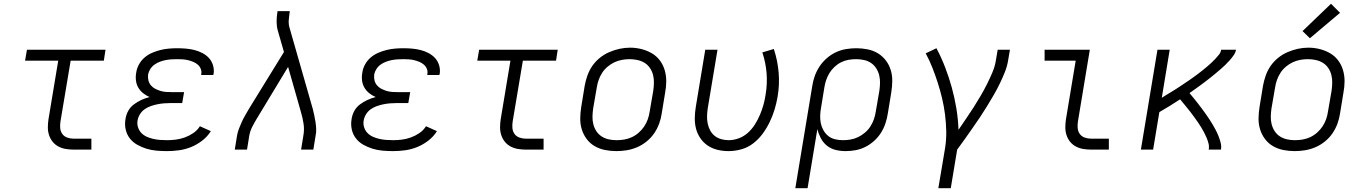

<svg xmlns="http://www.w3.org/2000/svg" viewBox="-20 -794 7240 1019"><path d="M371 0Q349 0 328.5 -3.5Q308 -7 290 -16.5Q272 -26 259.5 -41.5Q247 -57 240.5 -76.5Q234 -96 234 -117Q234 -138 237 -159L289 -472H113L123 -530H540L531 -472H355L301 -150Q298 -132 299.5 -114.5Q301 -97 310.5 -83.5Q320 -70 336.5 -64Q353 -58 371 -58H465V0Z M866 8Q838 8 810 5.5Q782 3 756.5 -5Q731 -13 708 -26Q685 -39 669 -59.5Q653 -80 647 -107Q641 -134 646 -162Q649 -184 660 -204.5Q671 -225 690 -239.5Q709 -254 730 -263.5Q751 -273 774 -279Q755 -287 739.5 -299.5Q724 -312 714 -329Q704 -346 701.5 -367Q699 -388 703 -409Q706 -431 717.5 -452Q729 -473 747 -488.5Q765 -504 787 -513.5Q809 -523 831 -528.5Q853 -534 875.5 -536Q898 -538 920 -538Q944 -538 967 -536Q990 -534 1012 -528.5Q1034 -523 1054 -512.5Q1074 -502 1088.5 -486.5Q1103 -471 1110 -449Q1117 -427 1114 -404Q1113 -402 1112.5 -399.5Q1112 -397 1112 -396H1047Q1048 -397 1048 -398Q1048 -399 1048 -400Q1051 -415 1045.5 -428.5Q1040 -442 1029.5 -451Q1019 -460 1006 -465.5Q993 -471 979 -474.5Q965 -478 950 -479Q935 -480 920 -480Q905 -480 889.5 -479Q874 -478 859 -475Q844 -472 829 -466.5Q814 -461 800.5 -451.5Q787 -442 778 -428Q769 -414 766 -399Q764 -383 767.5 -368Q771 -353 780.5 -341.5Q790 -330 803.5 -323Q817 -316 831.5 -311.5Q846 -307 862 -306Q878 -305 894 -305H957L947 -247H885Q867 -247 849.5 -245.5Q832 -244 815 -240.5Q798 -237 780.5 -231Q763 -225 748 -214.5Q733 -204 723 -188Q713 -172 710 -154Q707 -136 712.5 -118.5Q718 -101 730 -88.5Q742 -76 758.5 -68.5Q775 -61 792.5 -57Q810 -53 828.5 -51.5Q847 -50 866 -50Q889 -50 913 -53Q937 -56 960.5 -64.5Q984 -73 1005.5 -87.5Q1027 -102 1041 -124L1099 -98Q1081 -69 1053 -47.5Q1025 -26 994 -13.5Q963 -1 930.5 3.5Q898 8 866 8Z M1226 0 1238 -74Q1241 -92 1248 -110.5Q1255 -129 1263 -146.5Q1271 -164 1281 -181.5Q1291 -199 1301 -216L1487 -518L1454 -633Q1448 -655 1448 -679Q1448 -703 1452 -728L1453 -735H1518L1517 -728Q1514 -708 1512.5 -687.5Q1511 -667 1516 -649L1640 -216Q1644 -199 1648 -181.5Q1652 -164 1654.5 -146.5Q1657 -129 1658 -110.5Q1659 -92 1655 -74L1643 0H1578L1590 -74Q1596 -106 1591 -138Q1586 -170 1577 -200L1509 -439L1356 -186Q1354 -182 1351 -177.5Q1348 -173 1346 -169Q1346 -169 1345.5 -169Q1345 -169 1345 -169V-168Q1331 -145 1319 -121.5Q1307 -98 1303 -74L1291 0Z M2066 8Q2038 8 2010 5.5Q1982 3 1956.5 -5Q1931 -13 1908 -26Q1885 -39 1869 -59.5Q1853 -80 1847 -107Q1841 -134 1846 -162Q1849 -184 1860 -204.5Q1871 -225 1890 -239.5Q1909 -254 1930 -263.5Q1951 -273 1974 -279Q1955 -287 1939.5 -299.5Q1924 -312 1914 -329Q1904 -346 1901.5 -367Q1899 -388 1903 -409Q1906 -431 1917.5 -452Q1929 -473 1947 -488.5Q1965 -504 1987 -513.5Q2009 -523 2031 -528.5Q2053 -534 2075.5 -536Q2098 -538 2120 -538Q2144 -538 2167 -536Q2190 -534 2212 -528.5Q2234 -523 2254 -512.5Q2274 -502 2288.5 -486.5Q2303 -471 2310 -449Q2317 -427 2314 -404Q2313 -402 2312.5 -399.5Q2312 -397 2312 -396H2247Q2248 -397 2248 -398Q2248 -399 2248 -400Q2251 -415 2245.5 -428.5Q2240 -442 2229.5 -451Q2219 -460 2206 -465.5Q2193 -471 2179 -474.5Q2165 -478 2150 -479Q2135 -480 2120 -480Q2105 -480 2089.5 -479Q2074 -478 2059 -475Q2044 -472 2029 -466.5Q2014 -461 2000.5 -451.5Q1987 -442 1978 -428Q1969 -414 1966 -399Q1964 -383 1967.5 -368Q1971 -353 1980.5 -341.5Q1990 -330 2003.5 -323Q2017 -316 2031.5 -311.5Q2046 -307 2062 -306Q2078 -305 2094 -305H2157L2147 -247H2085Q2067 -247 2049.5 -245.5Q2032 -244 2015 -240.5Q1998 -237 1980.5 -231Q1963 -225 1948 -214.5Q1933 -204 1923 -188Q1913 -172 1910 -154Q1907 -136 1912.5 -118.5Q1918 -101 1930 -88.5Q1942 -76 1958.5 -68.5Q1975 -61 1992.5 -57Q2010 -53 2028.5 -51.5Q2047 -50 2066 -50Q2089 -50 2113 -53Q2137 -56 2160.5 -64.5Q2184 -73 2205.5 -87.5Q2227 -102 2241 -124L2299 -98Q2281 -69 2253 -47.5Q2225 -26 2194 -13.5Q2163 -1 2130.5 3.5Q2098 8 2066 8Z M2771 0Q2749 0 2728.5 -3.5Q2708 -7 2690 -16.5Q2672 -26 2659.5 -41.5Q2647 -57 2640.5 -76.5Q2634 -96 2634 -117Q2634 -138 2637 -159L2689 -472H2513L2523 -530H2940L2931 -472H2755L2701 -150Q2698 -132 2699.5 -114.5Q2701 -97 2710.5 -83.5Q2720 -70 2736.5 -64Q2753 -58 2771 -58H2865V0Z M3251 8Q3220 8 3190.5 2Q3161 -4 3136 -18.5Q3111 -33 3093.5 -56.5Q3076 -80 3067.5 -108Q3059 -136 3059.5 -166.5Q3060 -197 3065 -228L3083 -338Q3088 -366 3097.5 -393Q3107 -420 3123.5 -444Q3140 -468 3163.5 -487Q3187 -506 3214 -517.5Q3241 -529 3268.5 -535Q3296 -541 3324 -541Q3355 -541 3384.5 -533.5Q3414 -526 3439 -511.5Q3464 -497 3481.5 -474Q3499 -451 3507.5 -422.5Q3516 -394 3516 -363.5Q3516 -333 3510 -302L3492 -192Q3488 -164 3478 -137Q3468 -110 3451.5 -86Q3435 -62 3411.5 -43Q3388 -24 3361 -12.5Q3334 -1 3306 3.5Q3278 8 3251 8ZM3252 -50Q3273 -50 3293.5 -53.5Q3314 -57 3333.5 -66Q3353 -75 3370 -90Q3387 -105 3399 -123Q3411 -141 3418 -161Q3425 -181 3428 -202L3447 -312Q3450 -333 3450.5 -354.5Q3451 -376 3446 -396Q3441 -416 3429.5 -433Q3418 -450 3401 -460.5Q3384 -471 3363 -475.5Q3342 -480 3321 -480Q3300 -480 3279.5 -476Q3259 -472 3240 -463Q3221 -454 3204 -439.5Q3187 -425 3175.5 -407Q3164 -389 3157 -369Q3150 -349 3147 -328L3128 -218Q3125 -197 3124.5 -175.5Q3124 -154 3129 -134.5Q3134 -115 3145 -98Q3156 -81 3173 -70Q3190 -59 3210.5 -54.5Q3231 -50 3252 -50Z M3846 8Q3816 8 3787.5 1Q3759 -6 3736 -21.5Q3713 -37 3697 -60.5Q3681 -84 3674 -111Q3667 -138 3667.5 -168Q3668 -198 3673 -228L3723 -530H3788L3736 -218Q3733 -198 3732.5 -177.5Q3732 -157 3736 -138Q3740 -119 3749 -102Q3758 -85 3773 -73Q3788 -61 3807.5 -55.5Q3827 -50 3847 -50Q3874 -50 3901 -60Q3928 -70 3949.5 -89.5Q3971 -109 3986.5 -133.5Q4002 -158 4013 -184Q4024 -210 4031.5 -236.5Q4039 -263 4043 -290Q4053 -349 4048.5 -405.5Q4044 -462 4026 -516L4087 -534Q4107 -473 4112.5 -409.5Q4118 -346 4107 -281Q4101 -246 4091 -213Q4081 -180 4065.5 -147.5Q4050 -115 4028.5 -85.5Q4007 -56 3978 -33.5Q3949 -11 3914.5 -1.5Q3880 8 3846 8Z M4201 205 4291 -338Q4295 -365 4304.5 -391.5Q4314 -418 4330 -442Q4346 -466 4368.5 -485.5Q4391 -505 4417 -517Q4443 -529 4470.5 -533.5Q4498 -538 4525 -538Q4555 -538 4585 -532Q4615 -526 4639.5 -511Q4664 -496 4681.5 -473Q4699 -450 4707.5 -422Q4716 -394 4715.5 -363.5Q4715 -333 4710 -302L4692 -192Q4688 -166 4679.5 -140Q4671 -114 4656 -90Q4641 -66 4619.5 -46.5Q4598 -27 4573 -14.5Q4548 -2 4521.5 3Q4495 8 4468 8Q4440 8 4414 1.5Q4388 -5 4368 -21.5Q4348 -38 4336 -61Q4324 -84 4318 -109L4266 205ZM4453 -50Q4474 -50 4494.5 -53.5Q4515 -57 4534.5 -66.5Q4554 -76 4571 -90.5Q4588 -105 4599.5 -123Q4611 -141 4618 -161Q4625 -181 4628 -202L4647 -312Q4650 -333 4650.5 -354Q4651 -375 4646 -395Q4641 -415 4630 -432Q4619 -449 4602.5 -460Q4586 -471 4565.5 -475.5Q4545 -480 4524 -480Q4504 -480 4483.5 -476.5Q4463 -473 4444 -463.5Q4425 -454 4409 -439Q4393 -424 4382 -406Q4371 -388 4364.5 -368.5Q4358 -349 4355 -329L4338 -225Q4334 -204 4333 -182.5Q4332 -161 4336 -141Q4340 -121 4350 -103Q4360 -85 4375.5 -72.5Q4391 -60 4411.5 -55Q4432 -50 4453 -50Z M4960 205 4996 -9Q5003 -54 5002 -98.5Q5001 -143 4995.5 -186.5Q4990 -230 4980 -272Q4970 -314 4957 -354.5Q4944 -395 4928.5 -434.5Q4913 -474 4893 -511L4950 -538Q4976 -489 4996 -437Q5016 -385 5031 -331Q5046 -277 5055.5 -220Q5065 -163 5067 -105Q5087 -135 5107.5 -164.5Q5128 -194 5147 -224Q5166 -254 5184 -284.5Q5202 -315 5218 -347Q5234 -379 5247.5 -411Q5261 -443 5266 -477L5275 -530H5340L5331 -477Q5326 -444 5313.5 -412.5Q5301 -381 5286 -350Q5271 -319 5253.5 -289Q5236 -259 5218 -229.5Q5200 -200 5180.5 -171Q5161 -142 5141 -113.5Q5121 -85 5101 -56.5Q5081 -28 5060 0L5026 205Z M5771 0Q5749 0 5728.5 -3.5Q5708 -7 5690 -16.5Q5672 -26 5659.5 -41.5Q5647 -57 5640.5 -76.5Q5634 -96 5634 -117Q5634 -138 5637 -159L5689 -472H5524V-530H5764L5701 -150Q5698 -132 5699.5 -114.5Q5701 -97 5710.5 -83.5Q5720 -70 5736.5 -64Q5753 -58 5771 -58H5865V0Z M6035 0 6123 -530H6188L6146 -275Q6158 -283 6170.5 -290.5Q6183 -298 6195.5 -305.5Q6208 -313 6220.5 -321Q6233 -329 6245 -337Q6257 -345 6269.5 -353.5Q6282 -362 6294 -370Q6306 -378 6318 -387Q6330 -396 6341.5 -404.5Q6353 -413 6364.5 -422.5Q6376 -432 6387.5 -441.5Q6399 -451 6409.5 -461Q6420 -471 6430 -481.5Q6440 -492 6449.5 -504Q6459 -516 6461 -530H6540Q6537 -514 6527 -500Q6517 -486 6505.5 -473Q6494 -460 6481.5 -448Q6469 -436 6456 -425Q6443 -414 6430 -403Q6417 -392 6403.5 -381.5Q6390 -371 6376.5 -360.5Q6363 -350 6349 -340Q6335 -330 6321 -320Q6307 -310 6293 -300Q6304 -287 6315 -273.5Q6326 -260 6336.5 -246.5Q6347 -233 6357.5 -219Q6368 -205 6378 -191Q6388 -177 6397.5 -162.5Q6407 -148 6416 -133Q6425 -118 6433 -102.5Q6441 -87 6447.5 -70.5Q6454 -54 6458.5 -36Q6463 -18 6460 0H6395Q6398 -17 6394 -32.5Q6390 -48 6384 -62.5Q6378 -77 6370.5 -91Q6363 -105 6355 -118.5Q6347 -132 6338 -144.5Q6329 -157 6320 -170Q6311 -183 6301.5 -195Q6292 -207 6282.5 -219Q6273 -231 6263 -243Q6253 -255 6243 -267Q6216 -249 6188.5 -232Q6161 -215 6133 -199L6100 0Z M6851 8Q6820 8 6790.5 2Q6761 -4 6736 -18.5Q6711 -33 6693.5 -56.5Q6676 -80 6667.5 -108Q6659 -136 6659.5 -166.5Q6660 -197 6665 -228L6683 -338Q6688 -366 6697.5 -393Q6707 -420 6723.5 -444Q6740 -468 6763.5 -487Q6787 -506 6814 -517.5Q6841 -529 6868.5 -535Q6896 -541 6924 -541Q6955 -541 6984.5 -533.5Q7014 -526 7039 -511.5Q7064 -497 7081.5 -474Q7099 -451 7107.5 -422.5Q7116 -394 7116 -363.5Q7116 -333 7110 -302L7092 -192Q7088 -164 7078 -137Q7068 -110 7051.5 -86Q7035 -62 7011.5 -43Q6988 -24 6961 -12.5Q6934 -1 6906 3.5Q6878 8 6851 8ZM6852 -50Q6873 -50 6893.5 -53.5Q6914 -57 6933.5 -66Q6953 -75 6970 -90Q6987 -105 6999 -123Q7011 -141 7018 -161Q7025 -181 7028 -202L7047 -312Q7050 -333 7050.5 -354.5Q7051 -376 7046 -396Q7041 -416 7029.5 -433Q7018 -450 7001 -460.5Q6984 -471 6963 -475.5Q6942 -480 6921 -480Q6900 -480 6879.5 -476Q6859 -472 6840 -463Q6821 -454 6804 -439.5Q6787 -425 6775.5 -407Q6764 -389 6757 -369Q6750 -349 6747 -328L6728 -218Q6725 -197 6724.5 -175.5Q6724 -154 6729 -134.5Q6734 -115 6745 -98Q6756 -81 6773 -70Q6790 -59 6810.5 -54.5Q6831 -50 6852 -50ZM6932 -591 6893 -629 7044 -774 7092 -726Z"/></svg>

Font: Iosevka Curly Light Extended
Style: Italic
Weight: 300
Width: 7
Italic angle: -9°
Monospace: yes
Designer: Belleve Invis
Foundry: Belleve Invis
Version: Version 11.1.0; ttfautohint (v1.8.3)